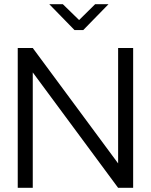

<svg xmlns="http://www.w3.org/2000/svg" viewBox="-20 -900 723 920"><path d="M65 -670V0H137V-553L546 0H618V-670H546V-117L137 -670ZM216 -880 337 -756H379L500 -880H436L359 -804L281 -880Z"/></svg>

Font: LT Wave Alt Light
Style: Regular
Weight: 300
Designer: Daniel Lyons
Version: Version 2.5 (Glyphs App)